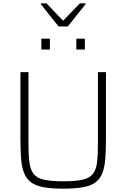

<svg xmlns="http://www.w3.org/2000/svg" viewBox="-20 -1119 755 1147"><path d="M358 8Q288 8 241 -0.5Q194 -9 166.5 -29Q139 -49 124.5 -84Q110 -119 106 -171Q102 -223 102 -296V-688H150V-265Q150 -195 155.5 -150.5Q161 -106 180.5 -80.5Q200 -55 242.5 -45.5Q285 -36 358 -36Q432 -36 473.5 -45.5Q515 -55 535 -80.5Q555 -106 560 -150.5Q565 -195 565 -265V-688H613V-296Q613 -223 609 -171Q605 -119 591 -84Q577 -49 549.5 -29Q522 -9 475 -0.5Q428 8 358 8ZM227 -823V-888H278V-823ZM436 -823V-888H487V-823ZM330 -961 224 -1094V-1099H258L357 -995L457 -1099H491V-1094L385 -961Z"/></svg>

Font: Saira Thin ExtraLight
Style: Regular
Weight: 250
Version: Version 1.101